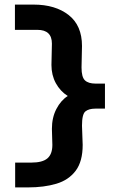

<svg xmlns="http://www.w3.org/2000/svg" viewBox="-20 -738 540 836"><path d="M102 78H46V-30H116Q165 -30 186.5 -48.5Q208 -67 208 -107L206 -177Q206 -226 225.5 -263.5Q245 -301 275 -320Q242 -341 223 -376Q204 -411 204 -455L206 -548Q206 -608 143 -608H45V-718H126Q221 -718 279 -672.5Q337 -627 337 -538L335 -444Q335 -402 350 -388Q365 -374 396 -374H437V-265H395Q367 -265 352 -253Q337 -241 337 -191L340 -107Q340 -35 309.5 5.5Q279 46 225.5 62Q172 78 102 78Z"/></svg>

Font: Inconsolata Black
Style: Regular
Weight: 900
Monospace: yes
Designer: Raph Levien, Cyreal, Brenton Simpson
Foundry: Raph Levien, Cyreal, Google
Version: Version 3.001; ttfautohint (v1.8.2.53-6de2)